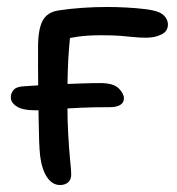

<svg xmlns="http://www.w3.org/2000/svg" viewBox="-20 -520 506 550"><path d="M82 -204Q45 -204 28 -215Q11 -226 11 -241Q11 -253 19 -262.5Q27 -272 51 -273Q77 -275 104.5 -276.5Q132 -278 160 -279Q188 -280 215 -281Q242 -282 267 -282Q305 -282 320 -267Q335 -252 335 -238Q335 -226 324.5 -219.5Q314 -213 295 -213Q249 -213 214.5 -211.5Q180 -210 154.5 -208Q129 -206 111.5 -205Q94 -204 82 -204ZM152 10Q130 10 115 -12Q100 -34 95 -73Q93 -90 92 -120Q91 -150 90.5 -187.5Q90 -225 89.5 -263Q89 -301 89 -333Q89 -365 89 -384Q89 -436 102 -460.5Q115 -485 147 -490Q179 -495 215 -497.5Q251 -500 287 -500Q313 -500 341.5 -498.5Q370 -497 395 -494Q420 -491 435 -485Q447 -480 454 -470.5Q461 -461 461 -450Q461 -430 442 -421Q423 -412 399 -412Q378 -412 361 -414Q344 -416 323 -417.5Q302 -419 270 -419Q231 -419 203 -415Q175 -411 142 -403L183 -435Q180 -409 177.5 -378.5Q175 -348 174 -310.5Q173 -273 173 -226Q173 -177 175.5 -133.5Q178 -90 181 -60Q184 -30 184 -21Q184 -5 175 2.5Q166 10 152 10Z"/></svg>

Font: Shantell Sans
Style: Regular
Weight: 400
Designer: Stephen Nixon, Anya Danilova, Shantell Martin
Foundry: Arrow Type
Version: Version 1.008;[ac192a2d6]